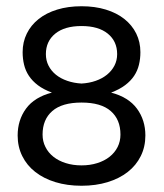

<svg xmlns="http://www.w3.org/2000/svg" viewBox="-20 -592 532 621"><path d="M243.7 8.8Q197.3 8.8 159.2 -2.9Q121.1 -14.6 94 -35.9Q66.9 -57.1 52 -87.2Q37.1 -117.2 37.1 -153.8Q37.1 -203.6 64.2 -240.7Q91.3 -277.8 147.9 -292.5Q120.6 -302.7 102.5 -316.4Q84.5 -330.1 73.5 -346.7Q62.5 -363.3 57.9 -382.6Q53.2 -401.9 53.2 -423.3Q53.2 -456.1 66.7 -483.4Q80.1 -510.7 105 -530.5Q129.9 -550.3 165 -561Q200.2 -571.8 243.7 -571.8Q287.1 -571.8 322.3 -561Q357.4 -550.3 382.3 -530.5Q407.2 -510.7 420.7 -483.4Q434.1 -456.1 434.1 -423.3Q434.1 -401.9 429.4 -382.6Q424.8 -363.3 413.8 -346.7Q402.8 -330.1 384.5 -316.4Q366.2 -302.7 339.4 -292.5Q395.5 -277.8 422.9 -240.7Q450.2 -203.6 450.2 -153.8Q450.2 -117.2 435.3 -87.2Q420.4 -57.1 393.3 -35.9Q366.2 -14.6 328.1 -2.9Q290 8.8 243.7 8.8ZM243.7 -260.3Q180.7 -260.3 149.2 -232.9Q117.7 -205.6 117.7 -156.7Q117.7 -134.8 127 -116.5Q136.2 -98.1 152.8 -85Q169.4 -71.8 192.6 -64.5Q215.8 -57.1 243.7 -57.1Q271.5 -57.1 294.7 -64.5Q317.9 -71.8 334.5 -85Q351.1 -98.1 360.4 -116.5Q369.6 -134.8 369.6 -156.7Q369.6 -205.6 338.1 -232.9Q306.6 -260.3 243.7 -260.3ZM243.7 -507.8Q189 -507.8 158.7 -483.2Q128.4 -458.5 128.4 -417Q128.4 -396.5 137 -379.6Q145.5 -362.8 160.9 -350.3Q176.3 -337.9 197.5 -330.6Q218.8 -323.2 243.7 -321.8Q268.6 -323.2 289.6 -330.6Q310.5 -337.9 325.9 -350.3Q341.3 -362.8 350.1 -379.6Q358.9 -396.5 358.9 -417Q358.9 -458.5 328.6 -483.2Q298.3 -507.8 243.7 -507.8Z"/></svg>

Font: Rokkitt
Style: Regular
Weight: 400
Version: Version 1.2; ttfautohint (v1.5) -l 7 -r 28 -G 50 -x 13 -D la